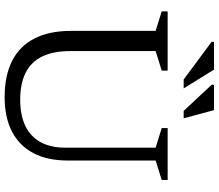

<svg xmlns="http://www.w3.org/2000/svg" viewBox="-76 -834 921 808"><g transform="rotate(90 384.0 -430.5)"><path d="M602 -245.5V-625.5L519.5 -651V-676H738V-651L656 -625.5V-255Q656 -170 624.8 -110.8Q593.5 -51.5 534 -20.8Q474.5 10 389 10Q299.5 10 237.2 -21.2Q175 -52.5 142.8 -114.8Q110.5 -177 110.5 -269.5V-625.5L28.5 -651V-676H277.5V-651L195.5 -625.5V-266Q195.5 -195 218.2 -148.2Q241 -101.5 286.5 -78.5Q332 -55.5 400 -55.5Q465.5 -55.5 510.5 -77.2Q555.5 -99 578.8 -141.5Q602 -184 602 -245.5ZM352.5 -743.5H315L156.5 -861V-871H273.5ZM478.5 -743.5H447L337 -861.5V-871H444Z"/></g></svg>

Font: Newsreader 16pt 16pt
Style: Regular
Weight: 400
Version: Version 1.003